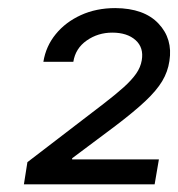

<svg xmlns="http://www.w3.org/2000/svg" viewBox="-20 -826 447 482"><path d="M40 -363.3 48.8 -418.9 241.2 -566.4Q271 -589.4 290.8 -607.2Q310.5 -625 321.8 -641.1Q333 -657.2 335.9 -674.8Q341.3 -706.5 320.3 -725.3Q299.3 -744.1 261.7 -744.1Q226.1 -744.1 197.8 -724.4Q169.4 -704.6 164.1 -670.9H88.9Q95.2 -710 119.9 -740.2Q144.5 -770.5 183.1 -788.1Q221.7 -805.7 269.5 -805.7Q341.8 -805.2 377.9 -766.8Q414.1 -728.5 405.3 -672.9Q401.4 -646 387.2 -622.3Q373 -598.6 344.7 -572Q316.4 -545.4 269.5 -509.8L161.1 -428.7V-425.8H378.9L368.2 -363.3Z"/></svg>

Font: Inter Tight
Style: Italic
Weight: 400
Italic angle: -9.39999°
Designer: Rasmus Andersson
Foundry: rsms
Version: Version 3.002